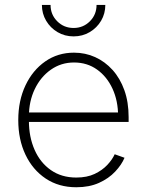

<svg xmlns="http://www.w3.org/2000/svg" viewBox="-20 -770 610 801"><path d="M298.3 11.2Q225.1 11.2 170.7 -25.1Q116.2 -61.5 86.2 -124.8Q56.2 -188 56.2 -269Q56.2 -350.1 86.2 -413.6Q116.2 -477.1 168.7 -513.7Q221.2 -550.3 288.6 -550.3Q335.9 -550.3 377 -531.7Q418 -513.2 449.5 -478.3Q481 -443.4 498.8 -393.8Q516.6 -344.2 516.6 -281.2V-261.2H83.5V-300.8H492.2L472.7 -285.6Q472.7 -349.1 449.5 -399.7Q426.3 -450.2 385 -479.7Q343.8 -509.3 288.6 -509.3Q234.9 -509.3 192.1 -479.2Q149.4 -449.2 125 -398.2Q100.6 -347.2 100.6 -284.2V-266.1Q100.6 -198.7 124.3 -145Q147.9 -91.3 192.4 -60.3Q236.8 -29.3 298.3 -29.3Q342.8 -29.3 374.8 -44.4Q406.7 -59.6 427.7 -82Q448.7 -104.5 458.5 -126.5L499.5 -111.8Q487.3 -82.5 460.4 -54Q433.6 -25.4 393.1 -7.1Q352.5 11.2 298.3 11.2ZM287.1 -618.2Q250 -618.2 220 -636Q189.9 -653.8 172.4 -683.6Q154.8 -713.4 154.8 -749.5H190.9Q190.9 -709 218.8 -681.2Q246.6 -653.3 287.1 -653.3Q327.1 -653.3 355 -681.2Q382.8 -709 382.8 -749.5H419.4Q419.4 -713.4 401.9 -683.6Q384.3 -653.8 354.2 -636Q324.2 -618.2 287.1 -618.2Z"/></svg>

Font: Inter 16pt ExtraLight
Style: Regular
Weight: 250
Version: Version 4.001;git-66647c0bb